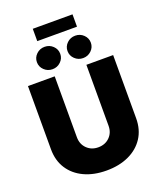

<svg xmlns="http://www.w3.org/2000/svg" viewBox="-192 -1205 1105 1330"><g transform="rotate(-20 361.0 -540.0)"><path d="M360.4 8.8Q266.6 8.8 196 -24.2Q125.5 -57.1 86.2 -117.9Q46.9 -178.7 46.9 -261.7V-727.5H244.1V-278.3Q244.1 -227.5 277.1 -194.8Q310.1 -162.1 360.4 -162.1Q411.6 -162.1 444.6 -194.8Q477.5 -227.5 477.5 -278.3V-727.5H674.8V-261.7Q674.8 -178.7 635.3 -117.9Q595.7 -57.1 524.9 -24.2Q454.1 8.8 360.4 8.8ZM506.8 -1088.9V-998H213.9V-1088.9ZM247.6 -778.8Q211.9 -778.8 186.8 -803Q161.6 -827.1 161.6 -861.3Q161.6 -895.5 186.8 -919.7Q211.9 -943.8 247.6 -943.8Q283.2 -943.8 308.3 -919.7Q333.5 -895.5 333.5 -861.3Q333.5 -827.1 308.3 -803Q283.2 -778.8 247.6 -778.8ZM473.1 -778.8Q437.5 -778.8 412.4 -803Q387.2 -827.1 387.2 -861.3Q387.2 -895.5 412.4 -919.7Q437.5 -943.8 473.1 -943.8Q508.8 -943.8 533.9 -919.7Q559.1 -895.5 559.1 -861.3Q559.1 -827.1 533.9 -803Q508.8 -778.8 473.1 -778.8Z"/></g></svg>

Font: Inter Black
Style: Regular
Weight: 900
Designer: Rasmus Andersson
Foundry: rsms
Version: Version 4.000;git-a52131595